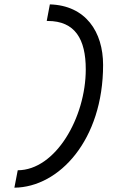

<svg xmlns="http://www.w3.org/2000/svg" viewBox="-20 -745 558 893"><path d="M197.3 -647.5H201.7C329.1 -647.5 378.9 -563 378.9 -422.4C378.9 -198.2 238.3 46.4 62.5 46.9L46.9 127.9C255.4 126 459.5 -94.2 459.5 -442.9C459.5 -596.7 378.9 -719.7 211.9 -724.6Z"/></svg>

Font: Fantasque Sans Mono
Style: RegItalic
Weight: 400
Italic angle: -11°
Monospace: yes
Designer: Jany Belluz
Version: Version 1.6.3